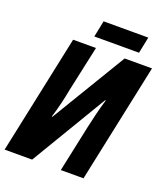

<svg xmlns="http://www.w3.org/2000/svg" viewBox="-160 -976 935 1082"><g transform="rotate(20 308.0 -435.0)"><path d="M521 -772 541 -870H273L253 -772ZM161 0 433 -455H437Q424 -414 411.5 -362Q399 -310 391 -273L333 0H469L620 -714H456L186 -266H182Q196 -310 207 -356.5Q218 -403 225 -441L284 -714H147L-4 0Z"/></g></svg>

Font: Noto Sans UI Condensed ExtraBold
Style: Italic
Weight: 800
Width: 3
Designer: Monotype Design Team
Foundry: Monotype Imaging Inc.
Version: 1.001